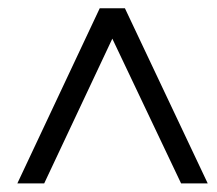

<svg xmlns="http://www.w3.org/2000/svg" viewBox="-20 -690 512 454"><path d="M21 -256.3 215.8 -670.4H275.4L471.2 -256.3H408.2L245.6 -598.6L84.5 -256.3Z"/></svg>

Font: Elstob 10pt
Style: Bold Italic
Weight: 700
Italic angle: -20°
Designer: Peter S. Baker
Version: Version 1.015